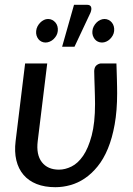

<svg xmlns="http://www.w3.org/2000/svg" viewBox="-20 -771 554 799"><path d="M39.5 0ZM176.5 -507 137 -184Q130 -127.5 154.2 -96.2Q178.5 -65 225.5 -65Q251 -65 277.5 -78Q304 -91 325.8 -122.5Q347.5 -154 361.5 -206.8Q375.5 -259.5 375.5 -338.5Q375.5 -352.5 375 -370Q374.5 -387.5 374 -405.8Q373.5 -424 372.8 -442Q372 -460 372 -476Q373 -493 382.5 -500Q392 -507 401 -507H464.5Q465 -493 465.5 -476Q466 -459 466.5 -442Q467 -425 467.2 -409.5Q467.5 -394 467.5 -383Q467.5 -310.5 457.2 -253.2Q447 -196 429 -152.5Q411 -109 386.2 -78.5Q361.5 -48 333 -28.8Q304.5 -9.5 273.2 -0.8Q242 8 210.5 8Q166 8 132.5 -5.2Q99 -18.5 77.8 -43.5Q56.5 -68.5 48 -104Q39.5 -139.5 45 -184L84.5 -507ZM238.5 -576.5 288 -751H342.5Q355.5 -751 359 -742Q362.5 -733 356.5 -718L290 -576.5ZM455 -642Q454 -632 449.2 -623.5Q444.5 -615 437.5 -608.2Q430.5 -601.5 422 -597.8Q413.5 -594 404.5 -594Q395 -594 387.2 -597.8Q379.5 -601.5 374.2 -608.2Q369 -615 366.2 -623.5Q363.5 -632 364.5 -642Q365.5 -652.5 370.2 -661.5Q375 -670.5 381.8 -677.2Q388.5 -684 397.2 -688Q406 -692 415 -692Q424 -692 432 -688Q440 -684 445.5 -677.2Q451 -670.5 453.5 -661.5Q456 -652.5 455 -642ZM220.5 -642Q219.5 -632 214.8 -623.5Q210 -615 203 -608.2Q196 -601.5 187.2 -597.8Q178.5 -594 169.5 -594Q160.5 -594 152.8 -597.8Q145 -601.5 139.8 -608.2Q134.5 -615 132 -623.5Q129.5 -632 130.5 -642Q131.5 -652.5 136.2 -661.5Q141 -670.5 147.8 -677.2Q154.5 -684 162.8 -688Q171 -692 180 -692Q189.5 -692 197.2 -688Q205 -684 210.8 -677.2Q216.5 -670.5 219 -661.5Q221.5 -652.5 220.5 -642Z"/></svg>

Font: Lato Medium
Style: Italic
Weight: 500
Italic angle: -7°
Designer: Lukasz Dziedzic
Foundry: tyPoland Lukasz Dziedzic
Version: Version 2.006; 2014-01-15